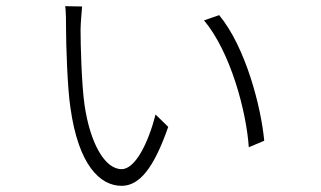

<svg xmlns="http://www.w3.org/2000/svg" viewBox="-20 -586 1040 622"><path d="M246 -565 191 -566C194 -553 194 -508 194 -490C194 -446 198 -304 208 -238C234 -51 304 16 374 16C431 16 478 -40 525 -175L484 -215C460 -122 418 -38 374 -38C319 -38 272 -123 254 -245C244 -315 241 -442 241 -490C241 -508 245 -554 246 -565ZM690 -537 641 -520C727 -417 778 -226 786 -109L836 -130C826 -239 776 -433 690 -537Z"/></svg>

Font: Noto Sans KR Light
Style: Regular
Weight: 300
Designer: Ryoko NISHIZUKA 西塚涼子 (kana, bopomofo & ideographs); Paul D. Hunt (Latin, Greek & Cyrillic); Sandoll Communications 산돌커뮤니
Foundry: Adobe
Version: Version 2.004;hotconv 1.0.118;makeotfexe 2.5.65603